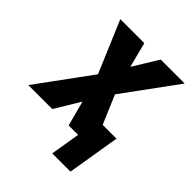

<svg xmlns="http://www.w3.org/2000/svg" viewBox="-206 -634 894 894"><g transform="rotate(45 241.0 -187.0)"><path d="M286 146 310 0H248L215 -124L140 0H-18L176 -265L68 -520H226L258 -396L334 -520H492L298 -255L358 -114H449L406 146Z"/></g></svg>

Font: Iosevka SS18 Heavy
Style: Italic
Weight: 900
Italic angle: -9°
Monospace: yes
Designer: Belleve Invis
Foundry: Belleve Invis
Version: Version 25.1.1; ttfautohint (v1.8.4)